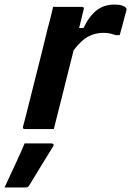

<svg xmlns="http://www.w3.org/2000/svg" viewBox="-84 -566 575 842"><path d="M152 0H25Q14 0 17 -11Q19 -17 27 -48.5Q35 -80 47 -128Q59 -176 73 -231.5Q87 -287 100.5 -340.5Q114 -394 124 -437Q132 -467 138.5 -492Q145 -517 149 -536H275Q286 -536 283 -525Q274 -489 263 -443H282Q307 -495 339.5 -520.5Q372 -546 418 -546Q438 -546 450.5 -542Q463 -538 467 -533Q472 -528 471 -523Q463 -492 456 -467Q449 -442 441 -412H424Q412 -416 399 -419Q386 -422 369 -422Q334 -422 303.5 -406Q273 -390 239 -346Q218 -263 195.5 -172.5Q173 -82 152 0ZM24 63H141Q147 63 150 66.5Q153 70 149 76Q122 119 97.5 159.5Q73 200 45 246Q43 250 39 253Q35 256 28 256H-64Q-41 206 -18 157Q5 108 24 63Z"/></svg>

Font: Recursive Sn Lnr St SmB
Style: Italic
Weight: 600
Italic angle: -15°
Version: Version 1.079;hotconv 1.0.112;makeotfexe 2.5.65598; ttfautoh